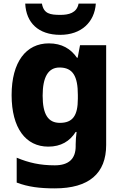

<svg xmlns="http://www.w3.org/2000/svg" viewBox="-20 -798 678 1058"><path d="M508 -778H413C403 -726 358 -716 313 -716C256 -716 221 -722 211 -778H119C124 -673 191 -606 312 -606C428 -606 501 -676 508 -778ZM249 -559C124 -559 44 -457 44 -274C44 -92 122 10 246 10C316 10 365 -20 397 -71H402C399 -48 397 -22 397 -3V8C397 77 359 113 282 113C201 113 139 99 72 71V208C135 232 199 240 282 240C471 240 565 157 565 1V-549H421L408 -480H404C370 -529 321 -559 249 -559ZM308 -426C382 -426 409 -377 409 -275V-254C409 -160 380 -121 310 -121C245 -121 215 -168 215 -271C215 -374 246 -426 308 -426Z"/></svg>

Font: Noto Sans Arabic UI XBd
Style: Regular
Weight: 800
Designer: Monotype Design Team, Nadine Chahine and Nizar Qandah
Foundry: Monotype Imaging Inc.
Version: Version 2.010